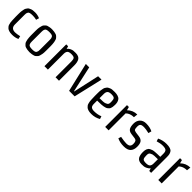

<svg xmlns="http://www.w3.org/2000/svg" viewBox="359 -1879 3239 3239"><g transform="rotate(45 1979.0 -259.5)"><path d="M371 -507 355 -454Q311 -465 266 -465Q221 -465 200 -459Q179 -453 170.5 -438Q162 -423 160 -411Q158 -399 158 -374V-146Q158 -52 254 -52Q293 -52 361 -68L373 -14Q316 12 246 12Q198 12 168.5 1.5Q139 -9 126.5 -22Q114 -35 105 -46Q96 -57 90.5 -78Q85 -99 82 -114.5Q79 -130 78 -158Q75 -206 75 -248V-308Q75 -361 79 -384Q83 -407 87 -427.5Q91 -448 98 -458.5Q105 -469 114.5 -483Q124 -497 137.5 -504Q151 -511 168 -518Q195 -531 255.5 -531Q316 -531 371 -507Z M480 -206V-314Q480 -372 485 -395.5Q490 -419 496 -441Q502 -463 511 -473.5Q520 -484 533.5 -497.5Q547 -511 565 -516.5Q583 -522 607 -526.5Q631 -531 661 -531Q691 -531 715 -526.5Q739 -522 757 -516.5Q775 -511 789 -497.5Q803 -484 812 -473.5Q821 -463 827 -441Q833 -419 836 -405Q839 -391 841 -361Q843 -331 843 -314Q843 -314 843 -206Q843 -148 838 -124Q833 -100 827 -78Q821 -56 812 -45.5Q803 -35 789 -21.5Q775 -8 757 -2.5Q739 3 715 7.5Q691 12 661 12Q631 12 607 7.5Q583 3 565 -2.5Q547 -8 533.5 -21.5Q520 -35 511 -45.5Q502 -56 496 -78Q490 -100 487 -114.5Q484 -129 482 -159Q480 -189 480 -206ZM758 -145V-374Q758 -399 756 -411Q754 -423 746 -438.5Q738 -454 717 -460Q696 -466 661 -466Q626 -466 604.5 -460Q583 -454 575 -438.5Q567 -423 565 -411Q563 -399 563 -374V-145Q563 -120 565 -108Q567 -96 575 -80.5Q583 -65 604.5 -59Q626 -53 661 -53Q696 -53 717 -59Q738 -65 746 -80.5Q754 -96 756 -108Q758 -120 758 -145Z M1355 -366V0H1273V-377Q1273 -426 1258 -446Q1243 -466 1186.5 -466Q1130 -466 1110 -443.5Q1090 -421 1090 -379V0H1008V-520H1053L1066 -471Q1085 -498 1116 -512.5Q1147 -527 1167.5 -529Q1188 -531 1225.5 -531Q1263 -531 1291 -518Q1319 -505 1332 -480Q1355 -437 1355 -366Z M1728 0H1596L1475 -520H1556L1659 -54H1665L1768 -520H1849Z M2047 -378V-275Q2149 -275 2168.5 -282.5Q2188 -290 2203 -298Q2230 -312 2230 -353V-376Q2230 -425 2215 -445Q2200 -465 2143.5 -465Q2087 -465 2067 -442.5Q2047 -420 2047 -378ZM2148 -221Q2106 -218 2047 -218V-143Q2047 -91 2069 -72.5Q2091 -54 2136 -54Q2219 -54 2285 -82L2301 -32Q2226 12 2135 12Q2087 12 2057.5 1.5Q2028 -9 2015.5 -22Q2003 -35 1994 -46Q1985 -57 1979.5 -78Q1974 -99 1971 -114.5Q1968 -130 1967 -158Q1964 -206 1964 -248V-308Q1964 -361 1968 -384Q1972 -407 1976 -427.5Q1980 -448 1987 -458.5Q1994 -469 2003.5 -483Q2013 -497 2026.5 -504Q2040 -511 2056.5 -518.5Q2073 -526 2095 -528.5Q2117 -531 2157.5 -531Q2198 -531 2233 -520Q2268 -509 2284.5 -485.5Q2301 -462 2306.5 -437.5Q2312 -413 2312 -381.5Q2312 -350 2308 -329.5Q2304 -309 2298.5 -294Q2293 -279 2280.5 -267.5Q2268 -256 2257.5 -248Q2247 -240 2226.5 -234.5Q2206 -229 2191 -226Q2176 -223 2148 -221Z M2539 0H2457V-520H2502L2518 -459Q2591 -530 2692 -531L2684 -459Q2593 -459 2539 -405Z M2750 -21 2766 -71Q2856 -54 2905 -54Q2954 -54 2975 -73.5Q2996 -93 2996 -132.5Q2996 -172 2984.5 -192Q2973 -212 2937 -217L2856 -228Q2797 -236 2776 -272.5Q2755 -309 2755 -378Q2755 -447 2795.5 -489Q2836 -531 2906 -531Q2998 -531 3061 -498L3046 -442Q2965 -461 2920.5 -461Q2876 -461 2855.5 -446Q2835 -431 2835 -386Q2835 -341 2844 -324Q2853 -307 2890 -301L2971 -290Q3025 -283 3050.5 -250Q3076 -217 3076 -144.5Q3076 -72 3037.5 -30Q2999 12 2908.5 12Q2818 12 2750 -21Z M3553 0H3508L3495 -49Q3471 -22 3441 -7.5Q3411 7 3391 9.5Q3371 12 3334.5 12Q3298 12 3270 -1Q3242 -14 3228 -40Q3206 -82 3206 -153Q3206 -243 3258 -270Q3279 -280 3295.5 -286Q3312 -292 3345.5 -295Q3379 -298 3402.5 -298.5Q3426 -299 3471 -300V-375Q3471 -427 3449 -445.5Q3427 -464 3369 -464Q3311 -464 3243 -442L3227 -492Q3305 -530 3392 -530Q3496 -530 3526 -488Q3542 -465 3547.5 -440Q3553 -415 3553 -375ZM3471 -140V-243Q3369 -243 3349.5 -235.5Q3330 -228 3315 -220Q3288 -206 3288 -165V-142Q3288 -93 3303 -73Q3318 -53 3374.5 -53Q3431 -53 3451 -75.5Q3471 -98 3471 -140Z M3805 0H3723V-520H3768L3784 -459Q3857 -530 3958 -531L3950 -459Q3859 -459 3805 -405Z"/></g></svg>

Font: Strait
Style: Regular
Weight: 400
Width: 3
Designer: Eduardo Rodriguez Tunni
Foundry: Eduardo Rodriguez Tunni
Version: Version 1.001